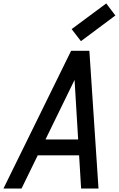

<svg xmlns="http://www.w3.org/2000/svg" viewBox="-63 -1095 690 1115"><path d="M-43 0 350 -800H456L509 0H408L370 -631L62 0ZM82 -193 126 -285H462L466 -193ZM407 -856 353 -926 554 -1075 607 -1005Z"/></svg>

Font: Victor Mono Thin
Style: Italic
Weight: 100
Italic angle: -12°
Monospace: yes
Designer: Rune Bjørnerås
Version: Version 1.561;gftools[0.9.30]